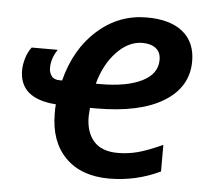

<svg xmlns="http://www.w3.org/2000/svg" viewBox="-45 -598 717 656"><g transform="rotate(5 313.5 -270.0)"><path d="M352.1 9.8Q255.9 9.8 201.9 -44.9Q147.9 -99.6 147.9 -195.8V-211.9L148.9 -227.1Q23.9 -235.8 23.9 -333Q23.9 -352.5 30.5 -374.5Q37.1 -396.5 49.8 -413.1H139.2Q118.2 -382.3 118.2 -349.1Q118.2 -334 126.5 -322Q134.8 -310.1 154.8 -310.1H163.1Q191.4 -420.4 264.4 -485.1Q337.4 -549.8 433.1 -549.8Q513.7 -549.8 556.9 -514.4Q600.1 -479 600.1 -414.1Q600.1 -325.7 518.6 -275.4Q437 -225.1 287.1 -225.1H266.1L264.2 -195.8Q264.2 -141.6 291.5 -110.8Q318.8 -80.1 374 -80.1Q409.2 -80.1 442.9 -89.1Q476.6 -98.1 526.9 -121.1V-29.8Q443.8 9.8 352.1 9.8ZM425.8 -461.9Q378.4 -461.9 337.6 -419.2Q296.9 -376.5 278.8 -309.1H293.9Q384.3 -309.1 436.5 -335Q488.8 -360.8 488.8 -409.2Q488.8 -435.5 471.7 -448.7Q454.6 -461.9 425.8 -461.9Z"/></g></svg>

Font: Open Sans Semibold
Style: Italic
Weight: 600
Italic angle: -12°
Foundry: Ascender Corporation
Version: Version 1.10